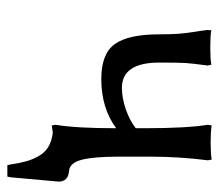

<svg xmlns="http://www.w3.org/2000/svg" viewBox="-58 -424 616 541"><g transform="rotate(90 250.5 -153.0)"><path d="M76.2 -293.9Q76.2 -327.1 74.7 -346.7Q73.2 -366.2 69.6 -389.2Q65.9 -412.1 64 -429.2L64.9 -439.9Q78.6 -437 113.8 -437Q128.9 -437 141.1 -437.7Q153.3 -438.5 157.7 -439.5L162.1 -439.9L164.1 -429.2Q158.2 -385.7 157 -367.2Q155.8 -348.6 155.8 -293.9Q155.8 -188 227.1 -188Q255.4 -188 287.4 -199Q319.3 -210 340.8 -227.1V-252Q340.8 -370.1 331.1 -430.2L333 -440.9Q351.6 -438 380.9 -438Q411.1 -438 429.2 -440.9L431.2 -430.2Q420.9 -350.6 420.9 -267.1V-180.2Q420.9 -108.4 429.7 -74.7Q438.5 -41 460.9 -39.1Q491.2 -36.6 491.2 -9.8L479 126L477.1 134.8H444.8L442.9 125V126Q439 99.1 433.8 81.1Q428.7 63 418.9 45.9Q409.2 28.8 393.3 19.3Q377.4 9.8 354 6.8Q336.9 8.8 333 9.8L331.1 -1Q340.8 -58.6 340.8 -171.9Q284.2 -129.9 202.1 -129.9Q130.4 -129.9 103.3 -168.5Q76.2 -207 76.2 -293.9Z"/></g></svg>

Font: Linear Smooth Low Contrast
Style: Regular
Weight: 500
Designer: Philipp H. Poll, Flanker
Foundry: Philipp H. Poll, reworked by Flanker
Version: Version 1.010 | FøM Fix